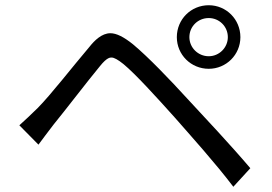

<svg xmlns="http://www.w3.org/2000/svg" viewBox="-20 -742 1040 734"><path d="M656 -600C656 -533 710 -479 778 -479C845 -479 899 -533 899 -600C899 -668 845 -722 778 -722C710 -722 656 -668 656 -600ZM704 -600C704 -641 737 -673 778 -673C818 -673 851 -641 851 -600C851 -560 818 -527 778 -527C737 -527 704 -560 704 -600ZM127 -189C142 -209 164 -239 185 -266C230 -321 314 -431 362 -489C390 -524 402 -522 407 -522C416 -522 431 -514 452 -497C497 -460 578 -371 647 -294C711 -221 803 -119 872 -28L937 -99C865 -184 761 -295 695 -366C631 -436 548 -523 488 -573C453 -601 425 -615 402 -615C369 -615 341 -587 322 -563C259 -489 173 -378 124 -329C97 -302 79 -286 54 -263Z"/></svg>

Font: Spoqa Han Sans Neo Regular
Style: Regular
Weight: 400
Designer: [Spoqa Han Sans Neo] Dong-huui Kim  Younghwa Kang  Yujin Lee  [Noto Sans] Ryoko NISHIZUKA  (kana & ideographs); Paul D. 
Foundry: Spoqa (http://www.spoqa-han-sans.com)
Version: Version 1.000